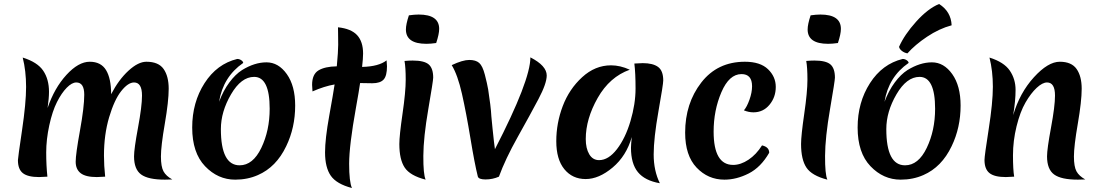

<svg xmlns="http://www.w3.org/2000/svg" viewBox="-20 -887 5519 964"><path d="M502 -106Q502 -56 508 0Q476 2 466 2Q410 2 385 -17.5Q360 -37 360 -75Q360 -113 381.5 -231.5Q403 -350 403 -411.5Q403 -473 363 -473Q341 -473 315 -446.5Q289 -420 266 -374.5Q243 -329 227.5 -258Q212 -187 212 -121.5Q212 -56 218 0Q186 2 176 2Q120 2 95 -17.5Q70 -37 70 -83Q70 -94 90.5 -232Q111 -370 111 -450.5Q111 -531 94 -598Q168 -575 197 -532Q226 -489 226 -426Q226 -394 219 -345Q253 -445 313.5 -511Q374 -577 430.5 -577Q487 -577 512.5 -535Q538 -493 538 -414Q576 -487 625 -532Q674 -577 715 -577Q776 -577 801.5 -540.5Q827 -504 827 -441.5Q827 -379 807.5 -266Q788 -153 788 -101.5Q788 -50 801 -26.5Q814 -3 845 14Q832 15 808 15Q724 15 688.5 -11Q653 -37 653 -102Q653 -139 673 -246.5Q693 -354 693 -407Q693 -473 653 -473Q623 -473 588.5 -429.5Q554 -386 528 -298.5Q502 -211 502 -106Z M1256 -501Q1191 -501 1140 -413.5Q1089 -326 1089 -239Q1089 -57 1183 -57Q1250 -57 1292 -144.5Q1334 -232 1334 -341Q1334 -501 1256 -501ZM1171 -591Q1182 -591 1191.5 -584.5Q1201 -578 1201 -571Q1100 -501 1080 -376Q1101 -432 1131.5 -473Q1162 -514 1195 -535Q1258 -574 1318 -574Q1378 -574 1420 -515Q1462 -456 1462 -357Q1462 -246 1417 -153Q1367 -48 1275 -8Q1223 15 1161 15Q1074 15 1009.5 -52.5Q945 -120 945 -246.5Q945 -373 1007 -469.5Q1069 -566 1171 -591Z M1788 -470Q1783 -434 1767 -345Q1733 -156 1733 -65Q1733 26 1747 57Q1670 37 1641 -4.5Q1612 -46 1612 -122Q1612 -189 1633 -305.5Q1654 -422 1660 -463Q1608 -454 1549 -428Q1547 -450 1547 -461Q1547 -514 1579 -533.5Q1611 -553 1671 -554Q1678 -629 1678 -662Q1678 -695 1677.5 -717Q1677 -739 1677 -750Q1743 -743 1773 -710.5Q1803 -678 1803 -618Q1803 -594 1798 -551Q1882 -553 1921 -584Q1923 -564 1923 -554Q1923 -506 1906 -487.5Q1889 -469 1849 -469Q1809 -469 1788 -470Z M2117 15Q2039 -5 2012 -45.5Q1985 -86 1985 -164Q1985 -206 2001 -316Q2017 -426 2017 -487Q2017 -548 2011 -581Q2033 -583 2052 -583Q2110 -583 2132.5 -563.5Q2155 -544 2155 -497Q2155 -482 2130.5 -339.5Q2106 -197 2105.5 -104.5Q2105 -12 2117 15ZM2170 -671Q2142 -667 2121 -667Q2018 -667 2018 -739Q2018 -765 2033 -810Q2061 -814 2082 -814Q2185 -814 2185 -742Q2185 -716 2170 -671Z M2485 0Q2453 14 2418 14Q2383 14 2379 -1Q2363 -65 2342 -192.5Q2321 -320 2299.5 -415.5Q2278 -511 2248 -560Q2303 -586 2336 -586Q2369 -586 2386 -571Q2403 -556 2414.5 -511.5Q2426 -467 2431 -438Q2445 -342 2445 -331Q2445 -320 2453 -241.5Q2461 -163 2465 -138Q2643 -483 2643 -599Q2725 -557 2725 -508Q2725 -468 2683.5 -389.5Q2642 -311 2579.5 -199.5Q2517 -88 2485 0Z M2921 -189Q2921 -142 2938.5 -112.5Q2956 -83 2988 -83Q3035 -83 3077.5 -138Q3120 -193 3145.5 -279Q3171 -365 3171 -442.5Q3171 -520 3165 -568Q3195 -570 3207 -570Q3258 -570 3284 -551Q3310 -532 3310 -483Q3310 -464 3286 -328.5Q3262 -193 3262 -111.5Q3262 -30 3293 33Q3218 20 3183 -22.5Q3148 -65 3148 -145Q3148 -159 3152 -199Q3125 -104 3056 -46Q2987 12 2920.5 12Q2854 12 2813.5 -37.5Q2773 -87 2773 -178Q2773 -269 2805.5 -354.5Q2838 -440 2903 -499.5Q2968 -559 3048 -559Q3094 -559 3142 -537Q3041 -501 2981 -395.5Q2921 -290 2921 -189Z M3563 -226Q3563 -59 3661 -59Q3699 -59 3738 -85Q3777 -111 3806 -157Q3842 -149 3842 -120Q3800 -47 3739 -16Q3678 15 3617 15Q3535 15 3477.5 -45.5Q3420 -106 3420 -221Q3420 -368 3501 -472.5Q3582 -577 3720 -577Q3797 -577 3836 -539.5Q3875 -502 3875 -450.5Q3875 -399 3843.5 -361Q3812 -323 3763 -323Q3739 -323 3715 -333Q3730 -350 3743 -386.5Q3756 -423 3756 -454Q3756 -515 3703 -515Q3641 -515 3602 -424Q3563 -333 3563 -226Z M4134 15Q4056 -5 4029 -45.5Q4002 -86 4002 -164Q4002 -206 4018 -316Q4034 -426 4034 -487Q4034 -548 4028 -581Q4050 -583 4069 -583Q4127 -583 4149.5 -563.5Q4172 -544 4172 -497Q4172 -482 4147.5 -339.5Q4123 -197 4122.5 -104.5Q4122 -12 4134 15ZM4187 -671Q4159 -667 4138 -667Q4035 -667 4035 -739Q4035 -765 4050 -810Q4078 -814 4099 -814Q4202 -814 4202 -742Q4202 -716 4187 -671Z M4597 -501Q4532 -501 4481 -413.5Q4430 -326 4430 -239Q4430 -57 4524 -57Q4591 -57 4633 -144.5Q4675 -232 4675 -341Q4675 -501 4597 -501ZM4512 -591Q4523 -591 4532.5 -584.5Q4542 -578 4542 -571Q4441 -501 4421 -376Q4442 -432 4472.5 -473Q4503 -514 4536 -535Q4599 -574 4659 -574Q4719 -574 4761 -515Q4803 -456 4803 -357Q4803 -246 4758 -153Q4708 -48 4616 -8Q4564 15 4502 15Q4415 15 4350.5 -52.5Q4286 -120 4286 -246.5Q4286 -373 4348 -469.5Q4410 -566 4512 -591ZM4494 -652Q4521 -713 4580 -778.5Q4639 -844 4695 -867Q4755 -829 4758 -760Q4695 -743 4634.5 -702.5Q4574 -662 4536 -619Q4520 -622 4508 -631.5Q4496 -641 4494 -652Z M5429 14Q5416 15 5392 15Q5308 15 5272.5 -11Q5237 -37 5237 -102Q5237 -139 5257 -246.5Q5277 -354 5277 -407Q5277 -473 5237 -473Q5214 -473 5185 -446Q5156 -419 5129 -372.5Q5102 -326 5084 -253Q5066 -180 5066 -107.5Q5066 -35 5072 0Q5040 2 5030 2Q4973 2 4948 -18Q4923 -38 4923 -84Q4923 -104 4944 -238Q4965 -372 4965 -451.5Q4965 -531 4948 -598Q5021 -575 5050 -532.5Q5079 -490 5079 -435.5Q5079 -381 5067 -309Q5100 -421 5171 -499Q5242 -577 5301 -577Q5360 -577 5385.5 -540.5Q5411 -504 5411 -441.5Q5411 -379 5391.5 -266Q5372 -153 5372 -101.5Q5372 -50 5385 -26.5Q5398 -3 5429 14Z"/></svg>

Font: Merienda One
Style: Regular
Weight: 400
Designer: Eduardo Rodriguez Tunni
Foundry: Eduardo Rodriguez Tunni
Version: Version 1.001